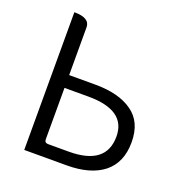

<svg xmlns="http://www.w3.org/2000/svg" viewBox="-131 -846 906 959"><g transform="rotate(20 321.5 -366.0)"><path d="M102 0V-732Q185 -732 185 -682V-428H325Q450 -428 521 -377Q593 -327 593 -219Q593 -111 523 -55Q453 0 327 0ZM185 -87Q185 -68 204 -68H314Q512 -68 512 -220Q512 -360 312 -360H185Z"/></g></svg>

Font: Swei Half Moon CJK TC
Style: DemiLight
Weight: 350
Version: Version 2.125